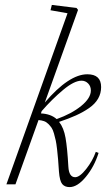

<svg xmlns="http://www.w3.org/2000/svg" viewBox="-20 -745 447 776"><path d="M5.9 0 252.9 -691.4 184.1 -703.6 189.5 -725.1 289.1 -712.9 295.4 -705.1 161.1 -330.6Q258.8 -444.8 333 -444.8Q388.7 -444.8 388.7 -393.1Q388.7 -367.7 376.5 -346.4Q364.3 -325.2 340.1 -308.3Q315.9 -291.5 287.1 -278.6Q258.3 -265.6 218.8 -252.4Q237.8 -228.5 244.9 -187.7Q252 -147 256.3 -71.3Q258.8 -28.8 283.7 -28.8Q302.2 -28.8 328.4 -62Q354.5 -95.2 367.2 -131.3L378.4 -127Q361.3 -71.8 327.1 -30.3Q293 11.2 261.2 11.2Q241.7 11.2 231.4 -1.2Q221.2 -13.7 218.3 -51.3Q216.3 -82.5 214.8 -100.3Q213.4 -118.2 210.7 -141.4Q208 -164.6 205.3 -177.2Q202.6 -189.9 198.2 -205.3Q193.8 -220.7 188.5 -228.5Q183.1 -236.3 175.3 -244.1Q167.5 -252 157.7 -255.4Q147.9 -258.8 135.7 -259.8L42.5 0ZM309.6 -418.9Q279.8 -418.9 235.4 -381.8Q190.9 -344.7 148.4 -295.9L145.5 -286.6Q185.1 -284.7 209 -263.7Q269.5 -285.2 308.3 -316.9Q347.2 -348.6 347.2 -379.4Q347.2 -396.5 336.2 -407.7Q325.2 -418.9 309.6 -418.9Z"/></svg>

Font: Elstob ExtraLight
Style: Italic
Weight: 200
Italic angle: -20°
Designer: Peter S. Baker
Version: Version 1.015